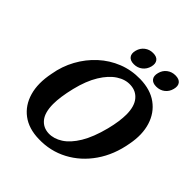

<svg xmlns="http://www.w3.org/2000/svg" viewBox="-238 -1048 1220 1220"><g transform="rotate(45 372.5 -437.5)"><path d="M495 -712.5Q588 -710.5 648.2 -666.5Q708.5 -622.5 732 -547Q755.5 -471.5 737 -375.5Q716.5 -256.5 655.2 -168Q594 -79.5 504 -31.8Q414 16 307.5 13Q216 11 156.2 -33.8Q96.5 -78.5 74 -156.5Q51.5 -234.5 72.5 -337.5Q86 -417.5 123.8 -486.2Q161.5 -555 217.8 -606.5Q274 -658 344.5 -686Q415 -714 495 -712.5ZM327 -56.5Q374 -55 420.2 -84.5Q466.5 -114 505.5 -178.5Q544.5 -243 571 -346.5Q582 -390 587 -426Q592 -462 592 -491.5Q591.5 -563.5 560.5 -601.5Q529.5 -639.5 478.5 -642Q430.5 -645 383.8 -614.8Q337 -584.5 298.8 -522.2Q260.5 -460 237.5 -365.5Q226 -318 220.5 -279Q215 -240 215 -209Q215.5 -133.5 245.8 -96Q276 -58.5 327 -56.5ZM399 -750Q366.5 -750 352.2 -768.5Q338 -787 346.5 -819Q355 -850.5 379 -869Q403 -887.5 435.5 -887.5Q468.5 -887.5 482.2 -869Q496 -850.5 488 -819Q479.5 -787.5 455.5 -768.8Q431.5 -750 399 -750ZM600 -750Q567.5 -750 553.2 -768.5Q539 -787 547.5 -819Q555.5 -850.5 579.8 -869Q604 -887.5 636.5 -887.5Q670 -887.5 684 -869Q698 -850.5 689.5 -819Q681.5 -787.5 657.5 -768.8Q633.5 -750 600 -750Z"/></g></svg>

Font: Fraunces 72pt SuperSoft SemiBold
Style: Italic
Weight: 600
Italic angle: -16°
Version: Version 1.000;[b76b70a41]